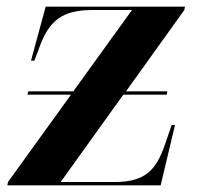

<svg xmlns="http://www.w3.org/2000/svg" viewBox="-20 -556 611 576"><path d="M2 0H462L505 -181H495L475 -123C449 -47 417 -10 324 -10H162L350 -272H480L482 -282H358L533 -526L535 -536H117L73 -374H83L95 -405C125 -495 167 -526 258 -526H376L200 -282H65L62 -272H193L4 -10Z"/></svg>

Font: Noto Serif Display
Style: Bold Italic
Weight: 700
Italic angle: -12°
Designer: Monotype Design Team
Foundry: Monotype Imaging Inc.
Version: Version 2.009